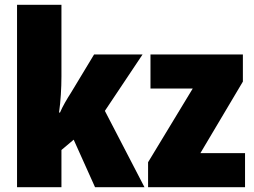

<svg xmlns="http://www.w3.org/2000/svg" viewBox="-20 -780 1059 800"><path d="M236 -760H51V0H236V-155L287 -198L376 0H582L417 -318L574 -553H372L276 -394Q263 -374 250.5 -352Q238 -330 230 -311H226Q231 -346 233.5 -385.5Q236 -425 236 -461Z M1001 0H597V-104L783 -411H607V-553H992V-440L815 -142H1001Z"/></svg>

Font: Noto Sans Display SemiCondensed Black
Style: Regular
Weight: 900
Width: 4
Designer: Monotype Design Team
Foundry: Monotype Imaging Inc.
Version: Version 1.900